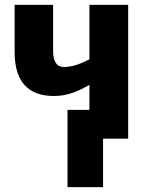

<svg xmlns="http://www.w3.org/2000/svg" viewBox="-20 -569 603 788"><path d="M506 -549H347V-326Q288 -294 243 -294Q198 -294 198 -359V-549H40V-356Q40 -175 202 -175Q242 -175 279 -188.5Q316 -202 347 -221V-118H257V199H403V0H506Z"/></svg>

Font: Noto Sans Display SemiCondensed Extra
Style: Regular
Weight: 800
Width: 4
Designer: Monotype Design Team
Foundry: Monotype Imaging Inc.
Version: Version 1.900